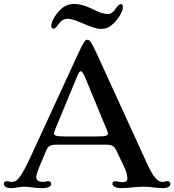

<svg xmlns="http://www.w3.org/2000/svg" viewBox="-33 -972 900 992"><path d="M24.4 0C36.6 0 43.9 -1.5 56.6 -3.9C68.4 -5.9 80.6 -7.3 92.8 -7.3C109.4 -7.3 120.6 -5.4 136.2 -3.4C152.3 -1 168 0 185.1 0C215.8 0 231.4 -8.3 231.4 -22C231.4 -31.2 225.1 -36.1 215.8 -36.1C210.4 -36.1 207.5 -35.2 204.1 -34.2C200.7 -33.2 197.3 -32.2 191.9 -32.2C164.6 -32.2 154.3 -41.5 154.3 -56.6C154.3 -71.8 165 -97.2 181.2 -136.2L205.1 -192.9C214.4 -214.8 223.6 -224.6 260.3 -224.6H512.7C548.3 -224.6 558.1 -215.3 567.4 -195.8L605 -117.2C621.1 -83 625 -66.9 625 -50.8C625 -35.2 616.7 -30.8 598.1 -30.8C584.5 -30.8 574.2 -35.6 563.5 -35.6C551.3 -35.6 547.9 -28.8 547.9 -22C547.9 -12.2 560.5 0 593.8 0C616.2 0 628.9 -1.5 650.9 -3.9C672.4 -5.9 694.8 -7.3 713.4 -7.3C730.5 -7.3 745.6 -5.4 761.7 -3.4C776.4 -2 793 0 808.1 0C835 0 847.2 -9.3 847.2 -22C847.2 -30.3 842.3 -36.1 831.1 -36.1C827.6 -36.1 824.2 -35.2 819.8 -34.2C815.9 -33.2 813 -32.2 807.1 -32.2C782.7 -32.2 760.7 -52.2 725.6 -129.4L471.2 -685.5C440.4 -753.4 430.2 -766.6 418.5 -766.6C407.2 -766.6 400.9 -759.8 368.2 -689L130.4 -173.3C71.3 -44.4 53.7 -32.2 26.9 -32.2C22 -32.2 17.6 -33.2 13.2 -34.2C9.8 -35.2 6.3 -35.6 2.9 -35.6C-8.3 -35.6 -13.2 -30.3 -13.2 -22C-13.2 -10.3 -1.5 0 24.4 0ZM246.1 -282.2C246.1 -287.6 249.5 -296.9 252.4 -304.2L364.3 -574.2C374 -598.1 378.9 -604 384.3 -604C391.6 -604 398.9 -591.8 413.1 -557.1L510.7 -320.8C520 -298.8 524.9 -287.6 524.9 -282.2C524.9 -271.5 513.2 -267.1 468.8 -267.1H301.3C257.8 -267.1 246.1 -271.5 246.1 -282.2ZM243.2 -823.7C248 -823.7 256.3 -828.1 266.6 -843.3C280.8 -863.8 294.4 -875 315.9 -875C335.9 -875 358.9 -866.2 395 -851.1C439.9 -832 465.8 -822.8 490.2 -822.8C514.6 -822.8 533.2 -829.6 561 -858.4C583.5 -882.3 602.1 -915 602.1 -936.5C602.1 -946.8 596.2 -950.7 590.8 -950.7C585.9 -950.7 577.6 -946.3 567.4 -931.2C549.8 -905.3 536.6 -899.4 528.8 -899.4C504.9 -899.4 483.9 -905.8 443.8 -925.8C404.8 -945.3 374 -951.7 351.1 -951.7C321.8 -951.7 298.3 -942.4 272.9 -916C250.5 -892.1 231.9 -859.4 231.9 -837.9C231.9 -827.6 237.8 -823.7 243.2 -823.7Z"/></svg>

Font: Stoke
Style: Light
Weight: 300
Designer: Nicole Fally
Foundry: Nicole Fally
Version: Version 1.001